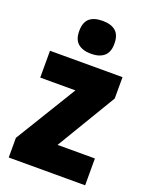

<svg xmlns="http://www.w3.org/2000/svg" viewBox="-145 -852 721 928"><g transform="rotate(20 215.0 -388.0)"><path d="M411 0H18V-101L210 -415H29V-553H402V-443L219 -138H411ZM220 -776Q263 -776 286.5 -756Q310 -736 310 -691Q310 -647 286 -627Q262 -607 220 -607Q177 -607 153 -627Q129 -647 129 -691Q129 -736 152 -756Q175 -776 220 -776Z"/></g></svg>

Font: Noto Sans Gurmukhi UI Condensed Black
Style: Regular
Weight: 900
Width: 3
Designer: Jelle Bosma - Monotype Design Team
Foundry: Monotype Imaging Inc.
Version: Version 2.004; ttfautohint (v1.8.4.7-5d5b)